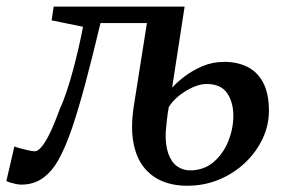

<svg xmlns="http://www.w3.org/2000/svg" viewBox="-50 -568 896 599"><path d="M436.5 -496H263.5Q238.5 -391 216.8 -309.5Q195 -228 174.8 -168.5Q154.5 -109 133 -70.5Q112.5 -33 83.8 -12.5Q55 8 16.5 8Q9 8 -1.5 5.8Q-12 3.5 -20.5 0.8Q-29 -2 -30 -4L-5 -111.5Q-2.5 -109.5 10.2 -106Q23 -102.5 37.2 -99.2Q51.5 -96 58 -96Q67.5 -96 78 -108Q88.5 -120 99 -139.5Q109.5 -159 119.2 -183Q129 -207 137.5 -230.5Q148 -252.5 158.2 -283.5Q168.5 -314.5 178 -349.8Q187.5 -385 195.5 -420Q203.5 -455 209 -484.5L111 -504.5L117.5 -547.5H526ZM534 11.5Q490 11.5 455.2 -3.2Q420.5 -18 397.2 -48.2Q374 -78.5 365.8 -125.5Q357.5 -172.5 367.5 -237.5L408.5 -497L449 -527.5L526 -547.5L487 -294.5Q500 -309.5 524.5 -328.5Q549 -347.5 581 -361.2Q613 -375 649.5 -375Q691 -375 722.2 -359.2Q753.5 -343.5 771.2 -309.8Q789 -276 789 -222Q789 -177.5 769.5 -135.8Q750 -94 715.2 -60.8Q680.5 -27.5 634 -8Q587.5 11.5 534 11.5ZM543 -36.5Q585.5 -36.5 615.8 -62Q646 -87.5 662 -127Q678 -166.5 678 -207Q678 -249 658.5 -277.5Q639 -306 594.5 -306Q575 -306 552.2 -296Q529.5 -286 509 -269.8Q488.5 -253.5 476.5 -234Q473 -214.5 470.8 -194.8Q468.5 -175 467 -155.5Q465.5 -116 475 -89.2Q484.5 -62.5 502.2 -49.5Q520 -36.5 543 -36.5Z"/></svg>

Font: Merriweather 36pt Medium
Style: Italic
Weight: 500
Italic angle: -7.8°
Version: Version 2.101